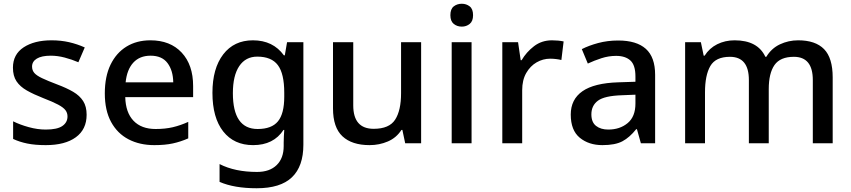

<svg xmlns="http://www.w3.org/2000/svg" viewBox="-20 -764 4539 1024"><path d="M442 -152Q442 -74 384.5 -32Q327 10 224 10Q167 10 125.5 1.5Q84 -7 50 -23V-117Q86 -99 133 -86Q180 -73 224 -73Q285 -73 312.5 -92Q340 -111 340 -143Q340 -162 329 -176.5Q318 -191 290 -206Q262 -221 210 -241Q159 -261 123 -281.5Q87 -302 68 -330.5Q49 -359 49 -403Q49 -474 106 -511.5Q163 -549 255 -549Q305 -549 348.5 -539Q392 -529 432 -511L398 -432Q363 -447 325 -457Q287 -467 251 -467Q202 -467 176.5 -451.5Q151 -436 151 -409Q151 -389 163 -375Q175 -361 204.5 -347Q234 -333 284 -314Q335 -295 370 -274.5Q405 -254 423.5 -225Q442 -196 442 -152Z M782 -549Q888 -549 949 -483.5Q1010 -418 1010 -305V-246H648Q650 -164 692 -120Q734 -76 810 -76Q861 -76 901.5 -85.5Q942 -95 984 -114V-26Q943 -8 901.5 1Q860 10 803 10Q725 10 665.5 -21Q606 -52 572.5 -113.5Q539 -175 539 -266Q539 -356 569.5 -419Q600 -482 654.5 -515.5Q709 -549 782 -549ZM783 -467Q725 -467 691 -430Q657 -393 650 -325H904Q903 -388 873.5 -427.5Q844 -467 783 -467Z M1329 -549Q1436 -549 1494 -469H1499L1511 -539H1598V8Q1598 123 1537 181.5Q1476 240 1349 240Q1229 240 1151 206V111Q1192 132 1242 142.5Q1292 153 1351 153Q1418 153 1455.5 116.5Q1493 80 1493 15V-4Q1493 -16 1494 -38Q1495 -60 1496 -71H1492Q1439 10 1330 10Q1228 10 1170.5 -63Q1113 -136 1113 -269Q1113 -399 1170.5 -474Q1228 -549 1329 -549ZM1352 -462Q1290 -462 1256 -411.5Q1222 -361 1222 -267Q1222 -76 1354 -76Q1429 -76 1462.5 -117Q1496 -158 1496 -248V-269Q1496 -371 1462 -416.5Q1428 -462 1352 -462Z M2226 -539V0H2141L2126 -71H2121Q2094 -29 2048.5 -9.5Q2003 10 1951 10Q1857 10 1806.5 -37Q1756 -84 1756 -186V-539H1864V-202Q1864 -77 1973 -77Q2056 -77 2087.5 -126Q2119 -175 2119 -267V-539Z M2443 -744Q2467 -744 2485 -730Q2503 -716 2503 -683Q2503 -651 2485 -636.5Q2467 -622 2443 -622Q2418 -622 2400 -636.5Q2382 -651 2382 -683Q2382 -716 2400 -730Q2418 -744 2443 -744ZM2495 -539V0H2389V-539Z M2924 -549Q2958 -549 2986 -543L2974 -444Q2962 -447 2946 -449Q2930 -451 2914 -451Q2876 -451 2842 -431.5Q2808 -412 2786.5 -374.5Q2765 -337 2765 -283V0H2659V-539H2743L2757 -443H2762Q2787 -486 2828 -517.5Q2869 -549 2924 -549Z M3277 -548Q3375 -548 3424.5 -503.5Q3474 -459 3474 -365V0H3398L3377 -75H3373Q3338 -31 3299.5 -10.5Q3261 10 3193 10Q3120 10 3072 -29.5Q3024 -69 3024 -153Q3024 -234 3086.5 -277.5Q3149 -321 3278 -325L3369 -328V-356Q3369 -417 3342 -441.5Q3315 -466 3266 -466Q3226 -466 3187.5 -453.5Q3149 -441 3115 -425L3083 -502Q3120 -521 3170 -534.5Q3220 -548 3277 -548ZM3296 -256Q3204 -253 3169 -227Q3134 -201 3134 -154Q3134 -112 3159 -92.5Q3184 -73 3224 -73Q3286 -73 3327.5 -107.5Q3369 -142 3369 -212V-259Z M4237 -549Q4329 -549 4375 -502Q4421 -455 4421 -351V0H4315V-337Q4315 -461 4214 -461Q4141 -461 4110.5 -417Q4080 -373 4080 -289V0H3974V-337Q3974 -461 3873 -461Q3797 -461 3768.5 -412Q3740 -363 3740 -272V0H3634V-539H3718L3733 -467H3738Q3763 -507 3805 -528Q3847 -549 3898 -549Q4021 -549 4062 -461H4067Q4094 -506 4139.5 -527.5Q4185 -549 4237 -549Z"/></svg>

Font: Noto Sans Myanmar UI Medium
Style: Regular
Weight: 500
Designer: Monotype Design Team
Foundry: Monotype Imaging Inc.
Version: Version 2.103; ttfautohint (v1.8.4.7-5d5b)